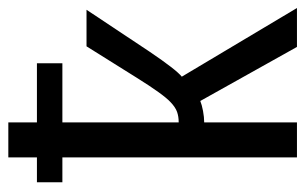

<svg xmlns="http://www.w3.org/2000/svg" viewBox="-162 -604 765 482"><g transform="rotate(-90 221.0 -362.5)"><path d="M4.9 -652.8H67.4V-724.6H155.3V-652.8H303.7V-588.9H155.3V-296.9Q169.9 -296.9 181.6 -301Q193.4 -305.2 206.1 -317.4Q225.6 -335.4 267.1 -401.9L346.2 -528.3H438L332.5 -369.6Q287.6 -303.2 270 -289.1L442.4 0H344.7L209 -242.7Q199.7 -238.8 183.8 -235.8Q168 -232.9 155.3 -232.9V0H67.4V-588.9H4.9Z"/></g></svg>

Font: Arimo Nerd Font
Style: Regular
Weight: 400
Designer: Steve Matteson
Foundry: Monotype Imaging Inc.
Version: Version 1.33;Nerd Fonts 3.2.1